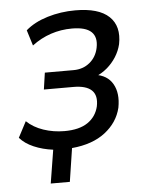

<svg xmlns="http://www.w3.org/2000/svg" viewBox="-48 -540 547 711"><g transform="rotate(-5 225.0 -184.5)"><path d="M112 131 132 7Q93 2 60.5 -12Q28 -26 9 -48L40 -107Q65 -83 102 -70.5Q139 -58 180 -58Q235 -58 266.5 -79.5Q298 -101 307 -139Q315 -179 294.5 -198.5Q274 -218 227 -218H117L126 -280H233Q268 -280 293 -300.5Q318 -321 325 -355Q333 -394 312 -414Q291 -434 240 -434Q199 -434 161.5 -421.5Q124 -409 91 -384L73 -442Q105 -470 154.5 -485Q204 -500 258 -500Q345 -500 383.5 -463.5Q422 -427 409 -361Q403 -336 389 -314Q375 -292 355 -275Q335 -258 310 -248L309 -256Q356 -250 376 -215Q396 -180 386 -127Q373 -73 326 -36.5Q279 0 202 7L183 131Z"/></g></svg>

Font: Nunito Sans 10pt Condensed Medium
Style: Italic
Weight: 500
Width: 3
Italic angle: -9°
Designer: Vernon Adams
Foundry: Vernon Adams
Version: Version 3.101;gftools[0.9.27]